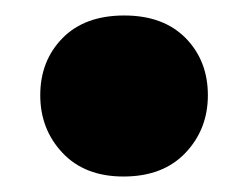

<svg xmlns="http://www.w3.org/2000/svg" viewBox="-20 -425 320 248"><path d="M139.5 -197Q89.5 -197 60.8 -227.5Q32 -258 32 -302Q32 -346.5 60.8 -375.8Q89.5 -405 140.5 -405Q191 -405 219.8 -375.8Q248.5 -346.5 248.5 -302Q248.5 -258 219.5 -227.5Q190.5 -197 139.5 -197Z"/></svg>

Font: Heraclito ExtraBold
Style: Regular
Weight: 800
Designer: Kostas Bartsokas (font) & Cristiano Sobral (main changes)
Foundry: Kostas Bartsokas (font) & Cristiano Sobral (main changes)
Version: Version 1.00;July 8, 2020;FontCreator 13.0.0.2655 64-bit